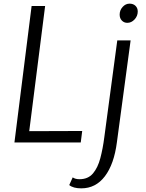

<svg xmlns="http://www.w3.org/2000/svg" viewBox="-20 -780 799 1051"><path d="M59 0 153 -747H227L140 -62L430 -63L422 0ZM425 251Q380.5 251 359 233L378 191Q392 201 415 201Q462 201 488.8 169.5Q515.5 138 529.2 85.8Q543 33.5 551 -29L622 -559H695L620 -2Q604.5 118.5 554.2 184.8Q504 251 425 251ZM677 -655Q659 -655 647 -667.5Q635 -680 635 -700Q635 -724 651.2 -742Q667.5 -760 689 -760Q709.5 -760 721.8 -748Q734 -736 734 -717Q734 -692.5 716.8 -673.8Q699.5 -655 677 -655Z"/></svg>

Font: Merriweather Sans Light
Style: Italic
Weight: 300
Italic angle: -7.5°
Designer: Eben Sorkin
Foundry: Eben Sorkin
Version: Version 2.001; ttfautohint (v1.8.3)